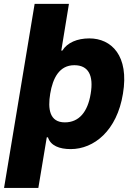

<svg xmlns="http://www.w3.org/2000/svg" viewBox="-45 -747 678 972"><path d="M407.3 -552.6C346.6 -552.6 295.8 -531.6 270.6 -490.8H265.3L304 -727.3H130.3L-24.5 204.5H149.1L191.8 -51.8H197.8C210.9 -9.6 255.7 7.8 312.9 7.8C431.1 7.8 547.2 -85.6 577.4 -272.4C609.7 -464.8 519.2 -552.6 407.3 -552.6ZM414.1 -272.7C399.1 -180 354.8 -127.5 283.4 -127.5C205.6 -127.5 196.4 -195.7 209.2 -272.7C222.3 -351.6 255.3 -416.9 331.3 -416.9C402.7 -416.9 429.7 -365.1 414.1 -272.7Z"/></svg>

Font: TID UI Extra Bold
Style: Italic
Weight: 800
Italic angle: -9.39999°
Designer: The TID Project Authors
Foundry: Bakken & Bæck
Version: Version 1.001;hotconv 1.0.109;makeotfexe 2.5.65596